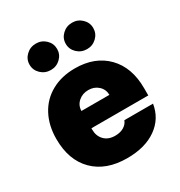

<svg xmlns="http://www.w3.org/2000/svg" viewBox="-183 -901 973 1038"><g transform="rotate(-30 304.0 -382.0)"><path d="M311.1 9.9Q179.7 9.9 104.8 -64.6Q29.8 -139.2 29.8 -271.3Q29.8 -355.1 63.6 -418.9Q97.3 -482.6 160.3 -517.6Q223.4 -552.6 306.8 -552.6Q431.1 -552.6 504.6 -477.5Q578.1 -402.3 578.1 -272.7V-227.3H223V-218.8Q223 -178.6 247.7 -153.2Q272.4 -127.8 315.3 -127.8Q345.9 -127.8 368.3 -140.6Q390.6 -153.4 399.1 -176.1H578.1Q564.3 -89.8 493.8 -40Q423.3 9.9 311.1 9.9ZM191.8 -609.4Q155.5 -609.4 130.3 -633.5Q105.1 -657.7 105.1 -691.8Q105.1 -725.9 130.3 -750Q155.5 -774.1 191.8 -774.1Q226.9 -774.1 252 -750Q277 -725.9 277 -691.8Q277 -657.7 252 -633.5Q226.9 -609.4 191.8 -609.4ZM417.6 -609.4Q381.4 -609.4 356.2 -633.5Q331 -657.7 331 -691.8Q331 -725.9 356.2 -750Q381.4 -774.1 417.6 -774.1Q452.8 -774.1 477.8 -750Q502.8 -725.9 502.8 -691.8Q502.8 -657.7 477.8 -633.5Q452.8 -609.4 417.6 -609.4ZM223 -335.2H397.7Q397 -370 372.3 -392.4Q347.7 -414.8 311.1 -414.8Q274.5 -414.8 249.1 -392.4Q223.7 -370 223 -335.2Z"/></g></svg>

Font: Karasuma Gothic
Style: Black
Weight: 900
Designer: Rasmus Andersson / Ryoko Nishizuka
Foundry: Genbu
Version: Version 1.00